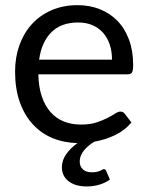

<svg xmlns="http://www.w3.org/2000/svg" viewBox="-20 -534 564 726"><path d="M372.5 105.5Q376 105.5 378.2 107.5Q380.5 109.5 381.5 112L395.5 145Q380.5 156.5 357.2 163.8Q334 171 308.5 171Q264.5 171 239.2 151.2Q214 131.5 214 98.5Q214 72 230.5 48.8Q247 25.5 273 7Q221.5 6 178.2 -12Q135 -30 103.5 -64.5Q72 -99 54.5 -149Q37 -199 37 -263.5Q37 -316.5 53.2 -362.5Q69.5 -408.5 100 -442.2Q130.5 -476 174.5 -495.2Q218.5 -514.5 273.5 -514.5Q319 -514.5 357.5 -499.2Q396 -484 424 -455.2Q452 -426.5 467.8 -384.2Q483.5 -342 483.5 -288Q483.5 -267 479 -260Q474.5 -253 462 -253H125Q126 -205 138 -169.5Q150 -134 171 -110.2Q192 -86.5 221 -74.8Q250 -63 286 -63Q319.5 -63 343.8 -70.8Q368 -78.5 385.5 -87.5Q403 -96.5 414.8 -104.2Q426.5 -112 435 -112Q446 -112 452 -103.5L477 -71Q452 -41 415.2 -23.2Q378.5 -5.5 337.5 1.5Q327.5 7 317.8 14.8Q308 22.5 299.8 32Q291.5 41.5 286.5 53Q281.5 64.5 281.5 77Q281.5 96 293.8 106.8Q306 117.5 327 117.5Q338.5 117.5 346 115.8Q353.5 114 358.5 111.8Q363.5 109.5 366.8 107.5Q370 105.5 372.5 105.5ZM275.5 -449Q211 -449 174 -411.8Q137 -374.5 128 -308.5H403.5Q403.5 -339.5 395 -365.2Q386.5 -391 370 -409.8Q353.5 -428.5 329.8 -438.8Q306 -449 275.5 -449Z"/></svg>

Font: LatoHex
Style: Regular
Weight: 400
Designer: Lukasz Dziedzic
Foundry: tyPoland Lukasz Dziedzic
Version: Version 1.104; Western+Polish opensource